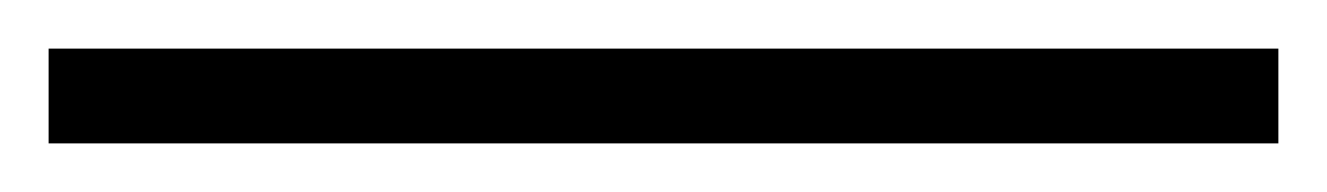

<svg xmlns="http://www.w3.org/2000/svg" viewBox="-23 -819 546 79"><path d="M503 -760H-3V-799H503Z"/></svg>

Font: Noto Sans Syriac Eastern ExtraLight
Style: Regular
Weight: 250
Designer: Patrick Giasson and the Monotype Design Team
Foundry: Monotype Imaging Inc.
Version: Version 3.001